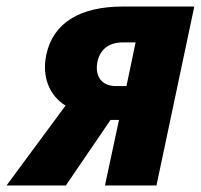

<svg xmlns="http://www.w3.org/2000/svg" viewBox="-71 -569 617 589"><path d="M-51 0H131L268 -201H294L251 0H409L525 -549H307C174 -549 92 -499 71 -401C57 -334 80 -276 130 -245ZM285 -305C236 -305 220 -340 228 -380C237 -420 265 -439 307 -439H345L317 -305Z"/></svg>

Font: Noto Sans SemiCondensed ExtraBold
Style: Italic
Weight: 800
Width: 4
Italic angle: -12°
Designer: Monotype Design Team
Foundry: Monotype Imaging Inc.
Version: Version 2.013